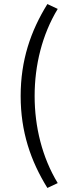

<svg xmlns="http://www.w3.org/2000/svg" viewBox="-20 -752 344 948"><path d="M214 176 265 152C188 25 151 -126 151 -278C151 -430 188 -581 265 -708L214 -732C131 -598 82 -454 82 -278C82 -102 131 42 214 176Z"/></svg>

Font: SSansPro
Style: Regular
Weight: 400
Designer: Paul D. Hunt
Foundry: Adobe Systems Incorporated
Version: Version 3.006;hotconv 1.0.111;makeotfexe 2.5.65597